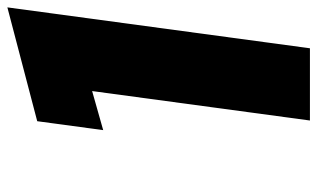

<svg xmlns="http://www.w3.org/2000/svg" viewBox="-190 -671 861 521"><g transform="rotate(-90 240.5 -410.5)"><path d="M481 -821 172.1 -740 147.9 -561 253.9 -591 174 0H370Z"/></g></svg>

Font: Hussar Techniczny
Style: Bold 
Weight: 700
Foundry: Cannot Into Space Fonts
Version: Version 0.77